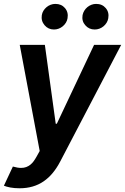

<svg xmlns="http://www.w3.org/2000/svg" viewBox="-35 -780 653 1004"><path d="M32.3 90.9Q57.5 98 74.6 98Q90.2 98 102.1 93.6Q114 89.1 123.8 81.3Q133.5 73.5 141.3 62.7Q149.1 51.8 156.2 39.1L172.6 9.6L68.2 -545.5H199.6L256.4 -132.8H262.1L457 -545.5H598.7L279.5 65.3Q262.1 98.4 240.8 124.3Q219.5 150.2 193.4 168.1Q167.3 186.1 135.8 195.3Q104.4 204.5 67.1 204.5Q40.5 204.5 19.2 200.5Q-2.1 196.4 -14.6 191.1ZM183.6 -700.6Q185.7 -713.4 192.3 -724.1Q198.9 -734.7 208.5 -742.7Q218 -750.7 229.9 -755.1Q241.8 -759.6 254.6 -759.6Q286.2 -759.6 304.7 -737.9Q323.5 -715.9 318.2 -684.7Q316.1 -671.9 309.5 -661.2Q302.9 -650.6 293.3 -642.6Q283.7 -634.6 271.8 -630.1Q259.9 -625.7 247.2 -625.7Q217.3 -625.7 198.2 -648.1Q179 -670.5 183.6 -700.6ZM396.7 -700.6Q399.1 -713.1 405.7 -723.9Q412.3 -734.7 421.9 -742.7Q431.5 -750.7 443.2 -755.1Q454.9 -759.6 467.7 -759.6Q499.3 -759.6 517.8 -737.9Q536.6 -715.9 531.2 -684.7Q529.1 -671.9 522.5 -661.2Q516 -650.6 506.4 -642.6Q496.8 -634.6 484.9 -630.1Q473 -625.7 460.2 -625.7Q430 -625.7 410.9 -648.1Q391.7 -669.7 396.7 -700.6Z"/></svg>

Font: Inter P Semi Bold
Style: Italic
Weight: 600
Italic angle: 9.39999°
Designer: Rasmus Andersson
Foundry: rsms
Version: Version 3.018;git-588b23468